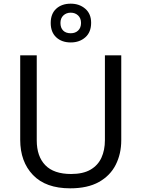

<svg xmlns="http://www.w3.org/2000/svg" viewBox="-20 -1015 771 1045"><path d="M640 -252Q640 -178 610 -118.5Q580 -59 518.5 -24.5Q457 10 362 10Q229 10 159.5 -62.5Q90 -135 90 -254V-714H180V-251Q180 -164 226.5 -116Q273 -68 367 -68Q432 -68 472.5 -91.5Q513 -115 532 -156.5Q551 -198 551 -252V-714H640ZM365 -784Q316 -784 286 -812Q256 -840 256 -890Q256 -940 286 -967.5Q316 -995 365 -995Q412 -995 444 -967.5Q476 -940 476 -891Q476 -840 444.5 -812Q413 -784 365 -784ZM365 -834Q390 -834 405.5 -849Q421 -864 421 -890Q421 -916 405 -931Q389 -946 365 -946Q341 -946 325 -931Q309 -916 309 -890Q309 -864 323.5 -849Q338 -834 365 -834Z"/></svg>

Font: Noto Sans Tamil
Style: Regular
Weight: 400
Designer: Jelle Bosma - Monotype Design Team
Foundry: Monotype Imaging Inc.
Version: Version 2.003